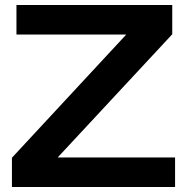

<svg xmlns="http://www.w3.org/2000/svg" viewBox="-20 -749 748 769"><path d="M27.8 0V-117.2L485.8 -610.8H45.9V-729H669.9V-611.8L210.9 -118.2H681.2V0Z"/></svg>

Font: Lumene Sans Expanded
Style: Bold
Weight: 600
Width: 7
Designer: Deni Anggara
Version: Version 1.003;Glyphs 3.1.2 (3151)